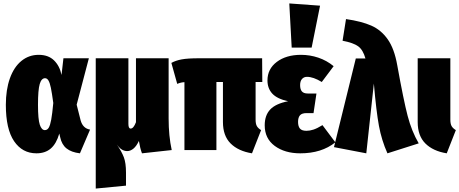

<svg xmlns="http://www.w3.org/2000/svg" viewBox="-20 -873 2672 1117"><path d="M338 -437 349 -534H497L426 -264L449 -173Q462 -126 504 -119L445 19Q395 13 367 -9.5Q339 -32 330 -75L325 -96Q308 -37 275.5 -9Q243 19 192 19Q110 19 62 -51.5Q14 -122 14 -263Q14 -351 37.5 -417Q61 -483 104.5 -518.5Q148 -554 205 -554Q261 -554 294 -522Q327 -490 338 -437ZM201 -263Q201 -179 211.5 -147.5Q222 -116 241 -116Q255 -116 263.5 -130Q272 -144 278 -177Q284 -210 290 -274Q282 -333 276 -362Q270 -391 262 -404.5Q254 -418 242 -418Q221 -418 211 -384Q201 -350 201 -263Z M806 19Q795 -10 788 -53Q774 -23 756.5 -8.5Q739 6 720 6Q705 6 690.5 -2Q676 -10 660 -32Q688 9 700.5 42Q713 75 713 131V207L537 224V-534H727V-152Q727 -125 740 -125Q757 -125 771 -162V-534H961V-184Q961 -82 979 0Z M1499 -116 1446 19Q1366 6 1321.5 -38.5Q1277 -83 1277 -163V-396H1239V0H1053V-395Q1032 -394 1011 -385L977 -507Q1002 -521 1037 -527.5Q1072 -534 1137 -534H1505L1506 -396H1467V-177Q1467 -153 1474 -140Q1481 -127 1499 -116Z M1921 -488 1852 -396Q1803 -426 1766 -426Q1748 -426 1737 -413.5Q1726 -401 1726 -378Q1726 -353 1736.5 -341Q1747 -329 1771 -329H1821L1804 -215H1764Q1736 -215 1725 -202Q1714 -189 1714 -164Q1714 -138 1725 -125Q1736 -112 1763 -112Q1782 -112 1803.5 -119Q1825 -126 1856 -145L1931 -45Q1851 19 1727 19Q1637 19 1578.5 -24Q1520 -67 1520 -144Q1520 -202 1552 -236Q1584 -270 1656 -284Q1592 -298 1564 -328.5Q1536 -359 1536 -405Q1536 -472 1590.5 -513Q1645 -554 1731 -554Q1783 -554 1832 -537.5Q1881 -521 1921 -488ZM1663 -853 1842 -840 1793 -596H1677Z M2291 -494Q2328 -289 2351.5 -199Q2375 -109 2416 -39L2234 19Q2200 -57 2184.5 -141Q2169 -225 2155 -387L2111 19L1923 -17L2050 -533H2106Q2092 -583 2064 -603.5Q2036 -624 1973 -636L1993 -762Q2083 -749 2140 -724Q2197 -699 2235.5 -644.5Q2274 -590 2291 -494Z M2600 -177Q2600 -153 2607 -140Q2614 -127 2632 -116L2579 19Q2499 6 2454.5 -38.5Q2410 -83 2410 -163V-534H2600Z"/></svg>

Font: Fira Sans Extra Condensed Black
Style: Regular
Weight: 900
Width: 1
Designer: Carrois Corporate & Edenspiekermann AG
Foundry: Carrois Corporate GbR & Edenspiekermann AG
Version: Version 4.203